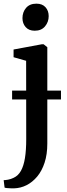

<svg xmlns="http://www.w3.org/2000/svg" viewBox="-44 -785 364 1047"><path d="M33 242Q24 242 13 241.8Q2 241.5 -7 240.5Q-16 239.5 -19 238L-24 197.5Q-16 197.5 -0.2 194.8Q15.5 192 30.5 184.5Q55.5 173 70.2 146.5Q85 120 92 77.2Q99 34.5 99 -26.5L98.5 -453.5L30 -473V-515L183.5 -543.5H194L214 -527.5V-2.5Q214 57 199.2 102Q184.5 147 158.8 177.8Q133 208.5 100.8 224.8Q68.5 241 33 242ZM145 -617.5Q113.5 -617.5 96 -637.2Q78.5 -657 78.5 -686Q78.5 -719 98.2 -742Q118 -765 154 -765H155Q186.5 -765 204 -745.8Q221.5 -726.5 221.5 -697Q221.5 -665 201.5 -641.2Q181.5 -617.5 146 -617.5ZM288.5 -291V-242.5H22V-291Z"/></svg>

Font: Merriweather 72pt SemiBold
Style: Regular
Weight: 600
Version: Version 2.100